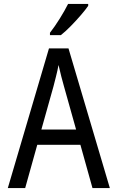

<svg xmlns="http://www.w3.org/2000/svg" viewBox="-20 -964 603 984"><path d="M20 0 231 -716H331L543 0H454L392 -222H171L109 0ZM254 -521 192 -300H370L308 -521Q302 -542 294 -572.5Q286 -603 280 -631Q275 -603 267 -572Q259 -541 254 -521ZM236 -796Q261 -828 286.5 -869Q312 -910 329 -944H432V-934Q419 -915 394.5 -886.5Q370 -858 342.5 -830Q315 -802 292 -784H236Z"/></svg>

Font: Noto Sans Mono SemiCondensed
Style: Regular
Weight: 400
Width: 4
Designer: Monotype Design Team
Foundry: Monotype Imaging Inc.
Version: Version 2.014